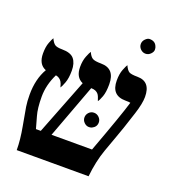

<svg xmlns="http://www.w3.org/2000/svg" viewBox="-141 -897 917 1007"><g transform="rotate(20 317.5 -393.0)"><path d="M436 -138Q519 -362 541 -437Q536 -439 513 -439Q434 -439 434 -523Q434 -560 444 -585Q454 -610 459 -617Q470 -593 481.5 -585.5Q493 -578 529 -578Q603 -578 603 -492Q603 -455 583.5 -394.5Q564 -334 553.5 -303Q543 -272 534 -248Q525 -224 500.5 -155Q476 -86 467 0H66Q66 -57 52.5 -129.5Q39 -202 34.5 -230.5Q30 -259 30 -297Q30 -384 66 -446Q22 -463 22 -524Q22 -561 31.5 -585.5Q41 -610 46 -617Q57 -593 69 -585.5Q81 -578 108 -578Q157 -578 176 -555Q195 -532 195 -490Q195 -448 185 -421.5Q175 -395 169 -387Q163 -410 158 -417Q147 -435 125 -439Q93 -374 93 -308.5Q93 -243 104.5 -204Q116 -165 123 -138H150L271 -448Q229 -466 229 -524Q229 -559 239.5 -585Q250 -611 255 -617Q265 -594 278 -586Q291 -578 326 -578Q404 -578 404 -490Q404 -446 394.5 -420.5Q385 -395 378 -387Q370 -413 363 -422Q350 -439 322 -439L210 -138ZM421 -283Q421 -258 396 -246Q389 -243 380 -243Q365 -243 353 -255Q341 -267 341 -283Q341 -299 352.5 -311Q364 -323 380.5 -323Q397 -323 409 -311Q421 -299 421 -283ZM522 -786Q553 -786 563 -761Q567 -754 567 -742Q567 -730 555 -718Q543 -706 527 -706Q511 -706 499 -718Q487 -730 487 -746Q487 -762 499 -774Q511 -786 522 -786Z"/></g></svg>

Font: Cardo
Style: Regular
Weight: 400
Designer: David J. Perry
Foundry: David J. Perry
Version: Version 1.0451